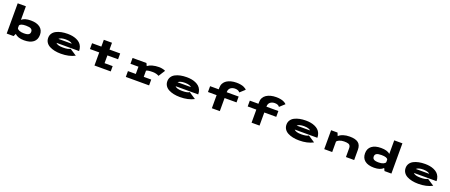

<svg xmlns="http://www.w3.org/2000/svg" viewBox="183 -2783 11184 4770"><g transform="rotate(20 5775.0 -398.0)"><path d="M146 0V-800H362.5V-442Q437 -511 603 -511Q759.5 -511 847 -443.8Q934.5 -376.5 934.5 -251Q934.5 -124 849.2 -56.5Q764 11 604.5 11Q440 11 361.5 -69L328.5 0ZM533 -349Q381 -349 362.5 -289V-223Q371.5 -192.5 419.5 -171.8Q467.5 -151 538.5 -151Q587 -151 619.8 -157.5Q652.5 -164 670.8 -177.5Q689 -191 696.5 -208.5Q704 -226 704 -251Q704 -300 665.2 -324.5Q626.5 -349 533 -349Z M1947 -70.5Q1794.5 11 1579 11Q1488 11 1411.8 -5Q1335.5 -21 1276.2 -52.5Q1217 -84 1183.8 -135.5Q1150.5 -187 1150.5 -253.5Q1150.5 -319.5 1183.8 -370Q1217 -420.5 1276 -451Q1335 -481.5 1410.2 -496.8Q1485.5 -512 1574.5 -512Q1640 -512 1698.2 -502Q1756.5 -492 1809.8 -469Q1863 -446 1901.2 -411.5Q1939.5 -377 1962 -324.5Q1984.5 -272 1984.5 -206.5H1386Q1431 -151 1579 -151Q1645.5 -151 1695.5 -160.8Q1745.5 -170.5 1767.5 -189ZM1581 -365.5Q1448 -365.5 1397.5 -315.5H1750Q1748 -320.5 1737 -328.2Q1726 -336 1706.8 -344.8Q1687.5 -353.5 1654 -359.5Q1620.5 -365.5 1581 -365.5Z M2221 -346V-500H2466.5V-680H2682.5V-500H2964.5V-346H2682.5V-140.5H2896.5V0H2466.5V-346Z M3713.5 -154H3911V0H3295.5V-154H3503.5V-346H3292V-500H3659L3691 -431Q3740.5 -469 3818.2 -490.5Q3896 -512 3990 -512Q4034.5 -512 4075 -503.5Q4115.5 -495 4133.8 -487.5Q4152 -480 4159.5 -474.5L4048.5 -302Q4034.5 -314 3987.5 -328.8Q3940.5 -343.5 3888.5 -343.5Q3749 -343.5 3713.5 -317.5Z M5097 -70.5Q4944.5 11 4729 11Q4638 11 4561.8 -5Q4485.5 -21 4426.2 -52.5Q4367 -84 4333.8 -135.5Q4300.5 -187 4300.5 -253.5Q4300.5 -319.5 4333.8 -370Q4367 -420.5 4426 -451Q4485 -481.5 4560.2 -496.8Q4635.5 -512 4724.5 -512Q4790 -512 4848.2 -502Q4906.5 -492 4959.8 -469Q5013 -446 5051.2 -411.5Q5089.5 -377 5112 -324.5Q5134.5 -272 5134.5 -206.5H4536Q4581 -151 4729 -151Q4795.5 -151 4845.5 -160.8Q4895.5 -170.5 4917.5 -189ZM4731 -365.5Q4598 -365.5 4547.5 -315.5H4900Q4898 -320.5 4887 -328.2Q4876 -336 4856.8 -344.8Q4837.5 -353.5 4804 -359.5Q4770.5 -365.5 4731 -365.5Z M5341.5 -500H5570V-544Q5570 -608 5598 -658.8Q5626 -709.5 5675.2 -741.5Q5724.5 -773.5 5789.8 -790.2Q5855 -807 5931.5 -807Q5993 -807 6044.8 -797.2Q6096.5 -787.5 6128 -772.5Q6159.5 -757.5 6178 -744.2Q6196.5 -731 6204.5 -719L6074.5 -601Q6038.5 -655 5947 -655Q5917.5 -655 5890 -647.5Q5862.5 -640 5837 -623.5Q5811.5 -607 5796 -576.5Q5780.5 -546 5780.5 -505V-500H6096.5V-346H5780.5V0H5570V-346H5341.5Z M6391.5 -500H6620V-544Q6620 -608 6648 -658.8Q6676 -709.5 6725.2 -741.5Q6774.5 -773.5 6839.8 -790.2Q6905 -807 6981.5 -807Q7043 -807 7094.8 -797.2Q7146.5 -787.5 7178 -772.5Q7209.5 -757.5 7228 -744.2Q7246.5 -731 7254.5 -719L7124.5 -601Q7088.5 -655 6997 -655Q6967.5 -655 6940 -647.5Q6912.5 -640 6887 -623.5Q6861.5 -607 6846 -576.5Q6830.5 -546 6830.5 -505V-500H7146.5V-346H6830.5V0H6620V-346H6391.5Z M8247 -70.5Q8094.5 11 7879 11Q7788 11 7711.8 -5Q7635.5 -21 7576.2 -52.5Q7517 -84 7483.8 -135.5Q7450.5 -187 7450.5 -253.5Q7450.5 -319.5 7483.8 -370Q7517 -420.5 7576 -451Q7635 -481.5 7710.2 -496.8Q7785.5 -512 7874.5 -512Q7940 -512 7998.2 -502Q8056.5 -492 8109.8 -469Q8163 -446 8201.2 -411.5Q8239.5 -377 8262 -324.5Q8284.5 -272 8284.5 -206.5H7686Q7731 -151 7879 -151Q7945.5 -151 7995.5 -160.8Q8045.5 -170.5 8067.5 -189ZM7881 -365.5Q7748 -365.5 7697.5 -315.5H8050Q8048 -320.5 8037 -328.2Q8026 -336 8006.8 -344.8Q7987.5 -353.5 7954 -359.5Q7920.5 -365.5 7881 -365.5Z M8541 0V-500H8710.5L8744.5 -418.5Q8789.5 -462.5 8863.8 -486.5Q8938 -510.5 9033.5 -510.5Q9186.5 -510.5 9259.5 -453.5Q9332.5 -396.5 9332.5 -271V0H9115V-230Q9115 -260 9107.8 -281Q9100.5 -302 9087.5 -315.2Q9074.5 -328.5 9052 -335.8Q9029.5 -343 9003.5 -345.8Q8977.5 -348.5 8940 -348.5Q8872 -348.5 8815 -323.8Q8758 -299 8751.5 -271V0Z M9860 -511Q10026 -511 10100.5 -442V-800H10317V0H10134.5L10101.5 -69Q10023 11 9858.5 11Q9699 11 9613.8 -56.5Q9528.5 -124 9528.5 -251Q9528.5 -376.5 9616 -443.8Q9703.5 -511 9860 -511ZM9759 -251Q9759 -226 9766.5 -208.5Q9774 -191 9792.2 -177.5Q9810.5 -164 9843.2 -157.5Q9876 -151 9924.5 -151Q9995.5 -151 10043.5 -171.8Q10091.5 -192.5 10100.5 -223V-289Q10082 -349 9930 -349Q9836.5 -349 9797.8 -324.5Q9759 -300 9759 -251Z M11397 -70.5Q11244.5 11 11029 11Q10938 11 10861.8 -5Q10785.5 -21 10726.2 -52.5Q10667 -84 10633.8 -135.5Q10600.5 -187 10600.5 -253.5Q10600.5 -319.5 10633.8 -370Q10667 -420.5 10726 -451Q10785 -481.5 10860.2 -496.8Q10935.5 -512 11024.5 -512Q11090 -512 11148.2 -502Q11206.5 -492 11259.8 -469Q11313 -446 11351.2 -411.5Q11389.5 -377 11412 -324.5Q11434.5 -272 11434.5 -206.5H10836Q10881 -151 11029 -151Q11095.5 -151 11145.5 -160.8Q11195.5 -170.5 11217.5 -189ZM11031 -365.5Q10898 -365.5 10847.5 -315.5H11200Q11198 -320.5 11187 -328.2Q11176 -336 11156.8 -344.8Q11137.5 -353.5 11104 -359.5Q11070.5 -365.5 11031 -365.5Z"/></g></svg>

Font: League Mono Extended ExtraBold
Style: Regular
Weight: 800
Width: 9
Designer: Tyler Finck
Foundry: The League of Moveable Type / Tyler Finck
Version: Version 2.210